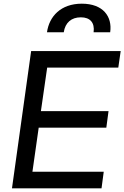

<svg xmlns="http://www.w3.org/2000/svg" viewBox="-20 -1022 675 1042"><path d="M45 0H531L543 -90H156L190 -329H557L569 -419H202L236 -655H622L635 -745H149ZM235 -847H326C334 -899 367 -928 419 -928C469 -928 495 -899 488 -847H578C590 -932 540 -1002 424 -1002C310 -1002 247 -933 235 -847Z"/></svg>

Font: Mluvka Medium
Style: Italic
Weight: 500
Italic angle: -8°
Designer: Modified by Jiří Krblich, Original typeface by Gumpita Rahayu
Foundry: Gumpita Rahayu & Jiří Krblich
Version: Version 2.000;Glyphs 3.1.1 (3134)